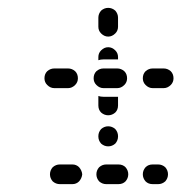

<svg xmlns="http://www.w3.org/2000/svg" viewBox="-20 -493 474 488"><path d="M189 -50Q188 -60 181 -68Q174 -75 164 -75H132Q122 -75 114 -68Q107 -60 107 -50Q107 -40 114 -32Q122 -25 132 -25H164Q174 -25 181 -32Q188 -40 189 -50ZM306 -50Q306 -60 299 -68Q292 -75 281 -75H250Q240 -75 232 -68Q225 -60 225 -50Q225 -40 232 -32Q240 -25 250 -25H281Q292 -25 299 -32Q306 -40 306 -50ZM407 -50Q407 -60 400 -68Q392 -75 382 -75H368Q357 -75 350 -68Q343 -60 343 -50Q343 -40 350 -32Q357 -25 368 -25H382Q392 -25 400 -32Q407 -40 407 -50ZM255 -121Q265 -121 273 -128Q280 -136 280 -146V-147Q280 -157 273 -165Q265 -172 255 -172Q245 -172 237 -165Q230 -157 230 -147V-146Q230 -136 237 -128Q245 -121 255 -121ZM255 -200Q265 -200 273 -207Q280 -214 280 -225V-247Q279 -247 278 -247H243Q236 -247 230 -249Q230 -248 230 -248Q230 -248 230 -247V-225Q230 -214 237 -207Q245 -200 255 -200ZM178 -294Q178 -305 171 -312Q163 -319 153 -319H118Q108 -319 100 -312Q93 -305 93 -294Q93 -284 100 -277Q108 -269 118 -269H153Q163 -269 171 -277Q178 -284 178 -294ZM303 -294Q303 -305 296 -312Q288 -319 278 -319H243Q233 -319 225 -312Q218 -305 218 -294Q218 -284 225 -277Q233 -269 243 -269H278Q288 -269 296 -277Q303 -284 303 -294ZM421 -294Q421 -305 414 -312Q406 -319 396 -319H368Q358 -319 350 -312Q343 -305 343 -294Q343 -284 350 -277Q358 -269 368 -269H396Q406 -269 414 -277Q421 -284 421 -294ZM255 -373Q265 -373 273 -365Q280 -358 280 -348V-342Q279 -342 278 -342H243Q236 -342 230 -340V-348Q230 -358 237 -365Q245 -373 255 -373ZM255 -473Q265 -473 273 -466Q280 -458 280 -448V-425Q280 -415 273 -408Q265 -400 255 -400Q245 -400 237 -408Q230 -415 230 -425V-448Q230 -458 237 -466Q245 -473 255 -473Z"/></svg>

Font: FRB American Cursive Guidelines Dashed Black
Style: Bold Italic
Weight: 900
Italic angle: -25°
Version: Version 2.0;Modular Font Editor K font №1